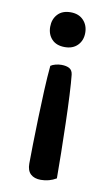

<svg xmlns="http://www.w3.org/2000/svg" viewBox="-77 -514 417 723"><g transform="rotate(10 131.5 -152.5)"><path d="M79 115Q79 87 80 40.5Q81 -6 82.5 -59Q84 -112 86.5 -165.5Q89 -219 93 -261Q100 -266 111.5 -269Q123 -272 134 -272Q153 -272 164.5 -265.5Q176 -259 178 -242Q181 -215 183.5 -165Q186 -115 187.5 -58.5Q189 -2 190 54.5Q191 111 191 152Q164 168 132 168Q107 168 93 155Q79 142 79 115ZM201 -406Q201 -377 183 -358.5Q165 -340 134 -340Q102 -340 84.5 -358.5Q67 -377 67 -406Q67 -435 84.5 -454Q102 -473 134 -473Q165 -473 183 -454Q201 -435 201 -406Z"/></g></svg>

Font: Baloo 2 Medium
Style: Regular
Weight: 500
Designer: Sarang Kulkarni and Ek Type
Foundry: Ek Type
Version: Version 1.640;hotconv 1.0.111;makeotfexe 2.5.65597; ttfautoh